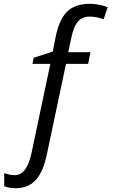

<svg xmlns="http://www.w3.org/2000/svg" viewBox="-20 -744 591 1004"><path d="M62 240.2Q28.3 240.2 2 230V161.1Q31.7 171.9 57.1 171.9Q120.6 171.9 145 55.2L243.2 -410.2H149.9L155.8 -441.9L255.9 -474.1L270 -545.9Q288.6 -641.1 330.3 -682.6Q372.1 -724.1 451.2 -724.1Q471.7 -724.1 499.5 -718.8Q527.3 -713.4 543 -706.1L522 -643.1Q484.4 -657.2 448.2 -657.2Q412.1 -657.2 389.2 -633.1Q366.2 -608.9 353 -546.9L336.9 -471.2H453.1L440.9 -410.2H325.2L225.1 63Q206.1 154.8 166.7 197.5Q127.4 240.2 62 240.2Z"/></svg>

Font: OpenSans-Italic
Style: Italic
Weight: 400
Italic angle: -12°
Foundry: Ascender Corporation
Version: Version 1.10